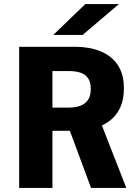

<svg xmlns="http://www.w3.org/2000/svg" viewBox="-20 -932 690 952"><path d="M75 0V-700H357.4Q386.1 -700 418.7 -694.6Q451.3 -689.1 482.3 -676.1Q513.3 -663 538.6 -639.8Q564 -616.6 579.1 -581Q594.3 -545.4 594.3 -494.9Q594.3 -439.6 577.5 -401.9Q560.6 -364.2 533.2 -340.7Q505.8 -317.2 473.2 -304.7Q440.6 -292.2 408.1 -287.8Q375.7 -283.4 349.9 -283.4H240V0ZM431.5 0 310.5 -326.4 472.2 -343.3 606.4 0ZM240 -398.6H322.3Q354.4 -398.6 378.5 -407.6Q402.7 -416.6 416.4 -436.6Q430 -456.6 430 -490.1Q430 -525.7 416.2 -545Q402.4 -564.2 378 -572Q353.6 -579.7 321.6 -579.7H240ZM389.6 -758.7H244.1L403.1 -912H569.9Z"/></svg>

Font: Trispace Thin
Style: Regular
Weight: 100
Designer: Tyler Finck
Foundry: Etcetera Type Company
Version: Version 1.210